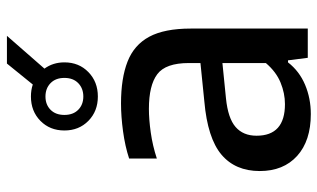

<svg xmlns="http://www.w3.org/2000/svg" viewBox="-206 -724 939 568"><g transform="rotate(-90 264.0 -440.5)"><path d="M210 9Q131 9 86.2 -31.5Q41.5 -72 41.5 -142Q41.5 -214.5 90.2 -255.5Q139 -296.5 247.5 -306L361 -317.5V-352Q361 -420.5 328 -445.2Q295 -470 225.5 -470Q194.5 -470 155.5 -464.5Q116.5 -459 78.5 -446.5V-528.5Q115 -540.5 159 -546.5Q203 -552.5 241.5 -552.5Q316 -552.5 365.2 -533.2Q414.5 -514 438.8 -469Q463 -424 463 -346V0H376.5L369 -58.5H363Q337 -25 296.8 -8Q256.5 9 210 9ZM146 -151.5Q146 -67.5 239.5 -67.5Q271.5 -67.5 303.2 -80.5Q335 -93.5 361 -124V-252.5L256.5 -242Q197.5 -236 171.8 -213.5Q146 -191 146 -151.5ZM262 -621Q218.5 -621 190 -649Q161.5 -677 161.5 -720Q161.5 -763 190 -791Q218.5 -819 262 -819Q281 -819 297.5 -813.5L359.5 -890H441.5L344.5 -779Q363 -753.5 363 -720Q363 -677 334.2 -649Q305.5 -621 262 -621ZM262 -664Q286 -664 301.5 -679Q317 -694 317 -720Q317 -746 301.5 -761Q286 -776 262 -776Q238 -776 222.8 -761Q207.5 -746 207.5 -720Q207.5 -694 222.8 -679Q238 -664 262 -664Z"/></g></svg>

Font: Encode Sans Md
Style: Regular
Weight: 500
Designer: Multiple Designers
Foundry: Impallari Type
Version: Version 3.002; ttfautohint (v1.8.3) -l 8 -r 50 -G 200 -x 14 